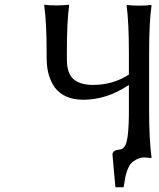

<svg xmlns="http://www.w3.org/2000/svg" viewBox="-20 -668 674 816"><path d="M527.8 -180.2V-307.1Q434.6 -244.1 334 -244.1Q292.5 -244.1 261.7 -257.8Q231 -271.5 213.1 -296.1Q195.3 -320.8 186.8 -352.1Q178.2 -383.3 178.2 -421.9V-444.8Q178.2 -569.8 168 -645L169.9 -647.9Q187 -645 221.2 -645Q236.8 -645 249.8 -645.8Q262.7 -646.5 267.6 -647.5L272.9 -647.9L273.9 -645Q264.2 -578.6 264.2 -444.8V-416Q264.2 -356.9 292 -332Q319.8 -307.1 376 -307.1Q460 -307.1 527.8 -351.1V-443.8Q527.8 -572.8 518.1 -644L520 -647Q538.6 -644 570.8 -644Q603.5 -644 622.1 -647L624 -644Q613.8 -574.2 613.8 -443.8V-199.2Q613.8 -74.2 624 1L622.1 3.9Q598.6 1 588.9 1Q570.8 3.4 557.4 11Q543.9 18.6 535.6 28.3Q527.3 38.1 521.2 54.9Q515.1 71.8 512.2 86.7Q509.3 101.6 505.9 125L503.9 127.9H472.2L470.2 125L458 -11.2Q458 -29.8 487.8 -32.2Q510.7 -34.2 518.8 -68.1Q526.9 -102.1 527.8 -180.2Z"/></svg>

Font: Linear Smooth
Style: Regular
Weight: 400
Designer: Philipp H. Poll, Flanker
Foundry: Philipp H. Poll, reworked by Flanker
Version: Version 1.061 | FøM Fix